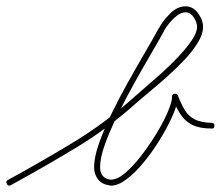

<svg xmlns="http://www.w3.org/2000/svg" viewBox="-29 -569 699 608"><path d="M-7 14Q-12 5 -4 1Q102 -57 202 -117.5Q302 -178 393 -259Q405 -270 429 -290.5Q453 -311 481.5 -336.5Q510 -362 535.5 -389Q561 -416 578 -441Q595 -466 595 -484Q595 -498 584.5 -514Q574 -530 559 -530Q545 -530 531.5 -519.5Q518 -509 507 -495.5Q496 -482 490 -471Q490 -471 490 -470Q490 -470 490 -470Q473 -439 447.5 -395.5Q422 -352 394.5 -302.5Q367 -253 343 -204Q319 -155 303.5 -112.5Q288 -70 288 -40Q288 -5 320 0Q321 0 322 0Q342 0 366.5 -20.5Q391 -41 415.5 -72.5Q440 -104 462 -139Q484 -174 498 -205Q512 -236 515 -253Q515 -253 515 -253Q515 -253 515 -253Q515 -257 516 -264Q516 -271 524 -272Q531 -273 534 -267Q545 -239 556.5 -220Q568 -201 587.5 -191Q607 -181 641 -180Q641 -180 641 -180Q641 -180 641 -180Q650 -180 650 -171Q650 -161 641 -162Q603 -162 580 -173.5Q557 -185 543 -206.5Q529 -228 516 -259Q513 -266 524 -268Q535 -269 534 -262Q534 -258 533 -251Q533 -251 533 -251Q533 -251 533 -251Q530 -230 515 -197Q500 -164 477 -126.5Q454 -89 427 -56Q400 -23 372.5 -2Q345 19 322 19Q320 19 318 18Q294 15 281.5 -1Q269 -17 269 -40Q269 -71 284.5 -115Q300 -159 324 -208.5Q348 -258 376 -308Q404 -358 430 -402.5Q456 -447 474 -480Q474 -480 474 -480Q474 -479 474 -479Q485 -501 508.5 -525Q532 -549 559 -549Q582 -549 598 -527.5Q614 -506 614 -484Q614 -461 597.5 -434Q581 -407 555 -379.5Q529 -352 500.5 -326.5Q472 -301 446.5 -280Q421 -259 405 -245Q314 -163 213 -102Q112 -41 6 17Q-3 22 -7 14Z"/></svg>

Font: FRB American Cursive Guidelines Arrows Extralight
Style: Italic
Weight: 200
Italic angle: -25°
Version: Version 2.0;Modular Font Editor K font №1